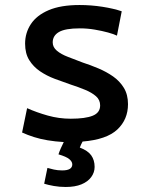

<svg xmlns="http://www.w3.org/2000/svg" viewBox="-20 -555 600 765"><path d="M242 190Q217 190 194.5 186Q172 182 156 177L169 114Q179 117 194.5 120.5Q210 124 228 124Q268 124 268 100Q268 89 256 79Q244 69 213 60Q216 50 222 36.5Q228 23 234 11Q200 9 170 4Q140 -1 115 -9Q90 -17 68 -27L88 -124Q126 -107 170.5 -94.5Q215 -82 262 -82Q320 -82 349.5 -94Q379 -106 379 -135Q379 -157 362.5 -171.5Q346 -186 319.5 -197Q293 -208 262 -218Q230 -229 198 -241Q166 -253 139.5 -271Q113 -289 96.5 -315.5Q80 -342 80 -381Q80 -424 103 -459Q126 -494 174 -514.5Q222 -535 297 -535Q343 -535 388 -528Q433 -521 465 -510L446 -413Q434 -419 410.5 -425.5Q387 -432 357.5 -437Q328 -442 298 -442Q240 -442 215 -427.5Q190 -413 190 -386Q190 -367 206.5 -353Q223 -339 250.5 -328.5Q278 -318 309 -306Q340 -296 372 -282.5Q404 -269 430.5 -250.5Q457 -232 473.5 -205Q490 -178 490 -140Q490 -79 447.5 -39Q405 1 309 9Q306 15 303 21Q300 27 298 33Q330 45 343.5 64Q357 83 357 110Q357 132 343.5 150.5Q330 169 304.5 179.5Q279 190 242 190Z"/></svg>

Font: Ubuntu Sans Mono Medium
Style: Regular
Weight: 500
Monospace: yes
Designer: Dalton Maag Ltd
Foundry: Dalton Maag Ltd
Version: Version 1.006